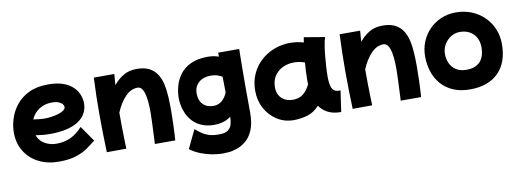

<svg xmlns="http://www.w3.org/2000/svg" viewBox="-63 -942 4212 1559"><g transform="rotate(-10 2043.0 -162.0)"><path d="M350 80Q254 80 181.5 42.5Q109 5 68.5 -62Q28 -129 28 -217Q28 -270 46 -328.5Q64 -387 104 -438Q144 -489 209.5 -521Q275 -553 369 -553Q437 -553 483.5 -538Q530 -523 559.5 -499Q589 -475 604.5 -448Q620 -421 625.5 -396.5Q631 -372 631 -356Q631 -259 549.5 -206.5Q468 -154 319 -154Q285 -154 254.5 -157Q224 -160 198 -164Q217 -114 261 -90.5Q305 -67 352 -67Q420 -67 472 -91.5Q524 -116 570 -167L659 -39Q627 -13 587.5 15Q548 43 491 61.5Q434 80 350 80ZM372 -403Q313 -403 268 -373Q223 -343 202 -294Q227 -290 251.5 -287.5Q276 -285 300 -285Q322 -285 350.5 -289Q379 -293 406.5 -301Q434 -309 452 -321.5Q470 -334 470 -351Q470 -359 462 -371Q454 -383 433 -393Q412 -403 372 -403Z M744 72Q741 -16 739.5 -91Q738 -166 738 -239Q738 -312 739.5 -385.5Q741 -459 745 -543H914Q910 -498 907 -452Q941 -495 988 -523.5Q1035 -552 1099 -552Q1162 -552 1202.5 -531Q1243 -510 1266.5 -473Q1290 -436 1300.5 -388.5Q1311 -341 1314 -286.5Q1317 -232 1317 -177Q1317 -117 1315 -62Q1313 -7 1311 30Q1309 67 1308 74H1140Q1142 33 1144 -13.5Q1146 -60 1148 -105.5Q1150 -151 1150 -188Q1150 -401 1081 -401Q1024 -401 977.5 -351.5Q931 -302 900 -227Q900 -217 900 -207Q900 -159 900.5 -107.5Q901 -56 902.5 -9.5Q904 37 905 71Z M1647 5Q1584 5 1540 -14Q1496 -33 1467.5 -63.5Q1439 -94 1423 -129.5Q1407 -165 1401 -198.5Q1395 -232 1395 -257Q1395 -305 1408.5 -356Q1422 -407 1454.5 -451Q1487 -495 1543.5 -522Q1600 -549 1686 -549Q1712 -549 1734 -545Q1756 -541 1775 -534V-567H1948Q1947 -507 1946 -431.5Q1945 -356 1945 -261Q1945 -212 1945.5 -158.5Q1946 -105 1946 -42Q1946 44 1923 99Q1900 154 1864 184Q1828 214 1789.5 227.5Q1751 241 1718.5 243.5Q1686 246 1670 246Q1631 246 1584 237.5Q1537 229 1490 210.5Q1443 192 1404 163L1477 11Q1502 32 1527 49.5Q1552 67 1585 77.5Q1618 88 1667 88Q1717 88 1741 70.5Q1765 53 1772.5 24.5Q1780 -4 1781 -38Q1747 -13 1712 -4Q1677 5 1647 5ZM1545 -271Q1545 -214 1576.5 -181Q1608 -148 1663 -148Q1740 -148 1778 -237Q1778 -269 1777.5 -302.5Q1777 -336 1776 -368Q1736 -394 1684 -394Q1620 -394 1582.5 -360.5Q1545 -327 1545 -271Z M2285 79Q2210 79 2149 40.5Q2088 2 2052.5 -63.5Q2017 -129 2017 -210Q2017 -286 2045 -347.5Q2073 -409 2121.5 -453Q2170 -497 2232 -520.5Q2294 -544 2362 -544Q2419 -544 2474 -528Q2478 -549 2481 -570L2652 -541Q2645 -522 2638 -484Q2631 -446 2626.5 -399Q2622 -352 2619 -305Q2616 -258 2616 -220Q2616 -189 2620.5 -159.5Q2625 -130 2640 -111.5Q2655 -93 2686 -93H2700L2675 81Q2609 81 2566 58.5Q2523 36 2497 -2Q2454 46 2399 62.5Q2344 79 2285 79ZM2181 -190Q2186 -142 2220.5 -113.5Q2255 -85 2308 -85Q2359 -85 2393 -112.5Q2427 -140 2449 -188Q2448 -204 2448 -221Q2448 -256 2450 -293Q2452 -330 2455 -366Q2413 -382 2367 -382Q2313 -382 2270.5 -360.5Q2228 -339 2204 -301Q2180 -263 2180 -213Q2180 -207 2180 -201Q2180 -195 2181 -190Z M2771 72Q2768 -16 2766.5 -91Q2765 -166 2765 -239Q2765 -312 2766.5 -385.5Q2768 -459 2772 -543H2941Q2937 -498 2934 -452Q2968 -495 3015 -523.5Q3062 -552 3126 -552Q3189 -552 3229.5 -531Q3270 -510 3293.5 -473Q3317 -436 3327.5 -388.5Q3338 -341 3341 -286.5Q3344 -232 3344 -177Q3344 -117 3342 -62Q3340 -7 3338 30Q3336 67 3335 74H3167Q3169 33 3171 -13.5Q3173 -60 3175 -105.5Q3177 -151 3177 -188Q3177 -401 3108 -401Q3051 -401 3004.5 -351.5Q2958 -302 2927 -227Q2927 -217 2927 -207Q2927 -159 2927.5 -107.5Q2928 -56 2929.5 -9.5Q2931 37 2932 71Z M3739 82Q3659 82 3599.5 56Q3540 30 3501 -15.5Q3462 -61 3443 -120Q3424 -179 3424 -244Q3424 -310 3447.5 -366.5Q3471 -423 3512.5 -465Q3554 -507 3610 -530.5Q3666 -554 3732 -554Q3801 -554 3860 -530Q3919 -506 3963 -463Q4007 -420 4031.5 -362Q4056 -304 4056 -236Q4056 -85 3973 -1.5Q3890 82 3739 82ZM3738 -80Q3811 -80 3849.5 -121Q3888 -162 3888 -239Q3888 -308 3846 -350Q3804 -392 3736 -392Q3695 -392 3661 -370.5Q3627 -349 3606.5 -313.5Q3586 -278 3586 -235Q3586 -197 3601.5 -161Q3617 -125 3651 -102.5Q3685 -80 3738 -80Z"/></g></svg>

Font: Mochiy Pop P One
Style: Regular
Weight: 400
Designer: FONTDASU
Foundry: FONTDASU / Google Inc. / Adobe
Version: Version 2.000